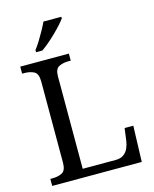

<svg xmlns="http://www.w3.org/2000/svg" viewBox="-134 -1020 892 1110"><g transform="rotate(-15 311.5 -465.5)"><path d="M38 0V-42H51Q85 -42 109 -54.5Q133 -67 133 -114V-600Q133 -647 109 -659.5Q85 -672 51 -672H38V-714H329V-672H316Q283 -672 258.5 -660Q234 -648 234 -604V-50H431Q461 -50 479.5 -63.5Q498 -77 507 -98Q516 -119 519 -140L529 -215H581L574 0ZM148 -784Q163 -803 179 -829Q195 -855 210 -882Q225 -909 235 -931H342V-921Q333 -908 315 -888Q297 -868 274.5 -846Q252 -824 229 -804.5Q206 -785 186 -771H148Z"/></g></svg>

Font: Noto Serif Toto
Style: Regular
Weight: 400
Designer: Monotype Design Team
Foundry: Monotype Imaging Inc.
Version: Version 2.001